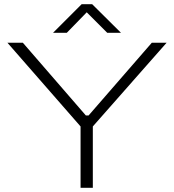

<svg xmlns="http://www.w3.org/2000/svg" viewBox="-20 -888 823 908"><path d="M361 0V-290L15 -686H88L386 -342H399L698 -686H768L419 -290V0ZM231 -733 366 -868H416L552 -733H487L378 -842H402L296 -733Z"/></svg>

Font: Archivo Expanded Thin
Style: Regular
Weight: 250
Width: 7
Designer: Hector Gatti
Foundry: Omnibus-Type
Version: Version 2.001